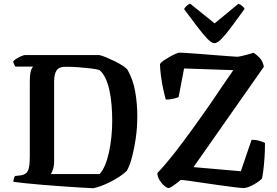

<svg xmlns="http://www.w3.org/2000/svg" viewBox="-20 -997 1467 1018"><path d="M474 1Q446 0 400.5 -3Q355 -6 303 -9.5Q251 -13 200 -17.5Q149 -22 109.5 -26Q70 -30 51 -33Q51 -43 54 -51.5Q57 -60 60 -64L89 -67Q108 -70 118.5 -79Q129 -88 133.5 -109Q138 -130 138 -167V-566Q138 -595 141.5 -612Q145 -629 150 -636.5Q155 -644 156 -644H62Q58 -649 54.5 -656.5Q51 -664 50 -672Q56 -679 68.5 -686.5Q81 -694 93.5 -699.5Q106 -705 112 -705H507Q521 -702 541.5 -693.5Q562 -685 585 -674Q608 -663 627 -651Q646 -639 655 -629Q686 -575 697 -510.5Q708 -446 708 -383Q708 -321 700 -265Q692 -209 680 -164Q668 -119 653 -92Q637 -76 613.5 -60.5Q590 -45 564 -32Q538 -19 514.5 -10.5Q491 -2 474 1ZM250 -74H508Q524 -91 536.5 -120.5Q549 -150 557.5 -188.5Q566 -227 570.5 -270Q575 -313 575 -357Q575 -400 571.5 -441.5Q568 -483 560 -519Q552 -555 539 -582.5Q526 -610 507 -626Q488 -631 459 -634.5Q430 -638 396 -640.5Q362 -643 329 -643Q292 -643 279.5 -623Q267 -603 267 -565V-141Q267 -118 261 -100Q255 -82 250 -74ZM874 0Q865 0 851 -12Q837 -24 826 -42Q815 -60 814 -79Q857 -124 903.5 -183.5Q950 -243 999.5 -311.5Q1049 -380 1099 -452Q1129 -497 1159 -540.5Q1189 -584 1217 -625L956 -634L927 -482Q918 -478 899 -473.5Q880 -469 859 -469Q852 -494 845 -526.5Q838 -559 833.5 -593.5Q829 -628 828 -657Q834 -667 849 -677Q864 -687 881 -696.5Q898 -706 912 -712Q926 -718 932 -718Q940 -718 970 -716Q1000 -714 1040.5 -711Q1081 -708 1122 -704.5Q1163 -701 1195 -699Q1227 -697 1239 -696Q1249 -697 1265.5 -701Q1282 -705 1299 -709.5Q1316 -714 1324 -717Q1339 -709 1356.5 -690.5Q1374 -672 1379 -643L1006 -111L1257 -89L1314 -256Q1337 -256 1356.5 -250Q1376 -244 1385 -239Q1385 -198 1382.5 -161.5Q1380 -125 1376.5 -96Q1373 -67 1369 -50Q1361 -42 1348.5 -33Q1336 -24 1321.5 -16.5Q1307 -9 1294.5 -4.5Q1282 0 1274 0Q1258 0 1222.5 -4.5Q1187 -9 1143.5 -15Q1100 -21 1056.5 -27.5Q1013 -34 981 -38.5Q949 -43 938 -43Q927 -33 914 -23.5Q901 -14 890.5 -7Q880 0 874 0ZM1117 -768Q1102 -768 1078.5 -792.5Q1055 -817 1024.5 -857.5Q994 -898 956 -949Q961 -958 970 -966.5Q979 -975 989 -977L1118 -873L1244 -977Q1254 -974 1263.5 -966Q1273 -958 1277 -950Q1239 -898 1208.5 -856.5Q1178 -815 1155 -791.5Q1132 -768 1117 -768Z"/></svg>

Font: Texturina 12pt SemiBold
Style: Regular
Weight: 600
Designer: Guillermo Torres Carreño
Foundry: Omnibus-Type
Version: Version 1.002